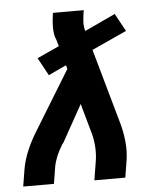

<svg xmlns="http://www.w3.org/2000/svg" viewBox="-53 -781 705 828"><g transform="rotate(-5 300.0 -367.5)"><path d="M14 0 26 -74Q33 -114 50 -154Q67 -194 90 -231L248 -489L243 -505L166 -469L124 -546L220 -590L211 -619Q211 -622 209.5 -624Q208 -626 207 -629Q201 -652 201.5 -677Q202 -702 206 -728L207 -735H341L339 -728Q336 -708 334.5 -687.5Q333 -667 338 -649L339 -645L472 -707L514 -630L363 -561L456 -231Q466 -194 470 -154Q474 -114 468 -74L456 0H322L334 -74Q340 -106 338.5 -138.5Q337 -171 329 -201L292 -333L204 -175Q202 -172 199.5 -169Q197 -166 195 -163V-162Q195 -162 195 -162Q195 -162 195 -162Q182 -141 172.5 -118.5Q163 -96 159 -74L147 0Z"/></g></svg>

Font: Iosevka Curly XBdExObl
Style: Regular
Weight: 800
Width: 7
Italic angle: -9°
Monospace: yes
Designer: Belleve Invis
Foundry: Belleve Invis
Version: Version 11.1.0; ttfautohint (v1.8.3)